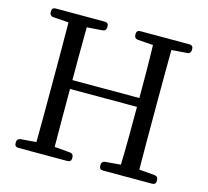

<svg xmlns="http://www.w3.org/2000/svg" viewBox="-106 -857 1067 986"><g transform="rotate(15 427.5 -363.5)"><path d="M52 -18V-13C52 0 59 7 72 7H333C346 7 353 0 353 -13V-18C353 -30 346 -38 334 -39L251 -46C250 -139 250 -235 250 -354H606C606 -235 606 -139 603 -46L521 -39C509 -38 502 -30 502 -18V-13C502 0 509 7 522 7H783C796 7 803 0 803 -13V-18C803 -30 796 -38 784 -39L701 -46C700 -141 700 -239 700 -336V-391C700 -488 700 -587 701 -682L784 -688C796 -689 803 -697 803 -709V-714C803 -727 796 -734 783 -734H522C509 -734 502 -727 502 -714V-709C502 -697 509 -689 521 -688L603 -682C606 -588 606 -496 606 -401H250C250 -496 250 -589 251 -682L334 -688C346 -689 353 -697 353 -709V-714C353 -727 346 -734 333 -734H72C59 -734 52 -727 52 -714V-709C52 -697 59 -689 71 -688L154 -682C155 -586 155 -488 155 -391V-336C155 -239 155 -141 154 -46L71 -39C59 -38 52 -30 52 -18Z"/></g></svg>

Font: 寒蝉锦书宋 Text
Style: Regular
Weight: 400
Designer: 寒蝉锦书宋{Warren} 思源宋体{Ryoko NISHIZUKA 西塚涼子 (kana & ideographs); Frank Grießhammer (Latin, Greek & Cyrillic); Wenlong ZHANG 
Foundry: Adobe & ChillType
Version: Version 2.000;Glyphs 3.1.1 (3135)